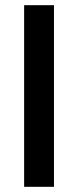

<svg xmlns="http://www.w3.org/2000/svg" viewBox="-20 -720 301 740"><path d="M73 0V-700H188V0Z"/></svg>

Font: Space Grotesk Light SemiBold
Style: Regular
Weight: 600
Version: Version 2.000